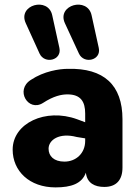

<svg xmlns="http://www.w3.org/2000/svg" viewBox="-20 -803 596 834"><path d="M221 11C289 11 336 -5 353 -53C358 -7 392 9 433 9C485 9 512 -21 512 -75V-285C512 -434 431 -508 275 -504C238 -504 171 -494 114 -456C44 -412 103 -315 167 -356C213 -386 247 -393 273 -393C331 -393 350 -361 350 -310V-272L315 -285C178 -335 35 -268 35 -153C35 -60 108 11 221 11ZM262 -702 323 -570C345 -523 421 -541 409 -595L378 -736C361 -819 225 -782 262 -702ZM92 -702 152 -570C174 -523 250 -541 238 -595L207 -736C190 -819 55 -782 92 -702ZM191 -157C191 -195 237 -228 313 -208L350 -202V-191C350 -137 310 -101 260 -101C214 -101 191 -125 191 -157Z"/></svg>

Font: SN Pro Heavy
Style: Regular
Weight: 800
Designer: Tobias Whetton
Foundry: Supernotes
Version: Version 1.001;Glyphs 3.2 (3249)